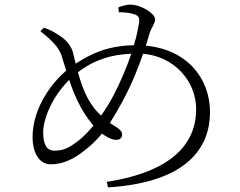

<svg xmlns="http://www.w3.org/2000/svg" viewBox="-20 -784 1040 832"><path d="M549 -551C529 -492 502 -428 471 -369C456 -340 437 -310 418 -283C397 -302 378 -326 362 -355C342 -391 328 -433 318 -471C390 -526 464 -548 549 -551ZM495 -731C518 -731 538 -729 556 -724C574 -719 586 -713 583 -690C579 -661 572 -626 560 -588C447 -586 373 -551 308 -508L296 -557C284 -601 247 -625 225 -638C209 -649 188 -658 170 -664L155 -649C204 -610 233 -581 246 -545L267 -478C213 -433 121 -323 121 -188C121 -129 146 -72 200 -72C255 -72 301 -97 340 -127C373 -152 398 -176 422 -205C438 -193 463 -178 483 -178C498 -178 509 -185 509 -201C509 -216 496 -226 480 -236L456 -251C473 -277 491 -308 511 -345C554 -425 580 -493 600 -551C733 -540 830 -434 830 -311C830 -186 757 -45 443 4L448 28C797 6 890 -149 890 -298C890 -447 788 -570 612 -586L629 -642C638 -668 652 -682 652 -701C652 -725 592 -764 544 -764C527 -764 505 -757 493 -752ZM280 -438C289 -409 301 -379 315 -349C332 -312 357 -272 385 -240C362 -212 338 -188 317 -172C282 -146 258 -131 215 -131C186 -131 167 -153 167 -210C167 -270 207 -366 280 -438Z"/></svg>

Font: Kiri Minchoo Light
Style: Regular
Weight: 300
Designer: Ryoko NISHIZUKA 西塚涼子 (kana & ideographs); Frank Grießhammer (Latin, Greek & Cyrillic);
akenotsuki.com/eyeben/fonts/ (U+
Foundry: Adobe
akenotsuki.com/eyeben/fonts/
Version: Version 4.002;hotconv 1.0.119;makeotfexe 2.5.65604